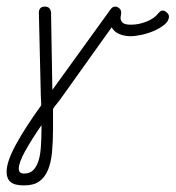

<svg xmlns="http://www.w3.org/2000/svg" viewBox="-55 -317 533 583"><path d="M63 -279Q63 -287 67.5 -292Q72 -297 81 -297Q98 -297 100 -279L104 -44L281 -289Q287 -297 295 -297Q301 -297 307 -292Q313 -287 313 -279Q313 -275 312 -270.5Q311 -266 311 -263Q311 -254 317.5 -248Q324 -242 343 -242Q366 -242 390 -251.5Q414 -261 426 -277Q433 -285 439 -285Q445 -285 451.5 -279Q458 -273 458 -267Q458 -253 443.5 -241.5Q429 -230 409.5 -222Q390 -214 371 -210.5Q352 -207 344 -207Q323 -207 307.5 -213.5Q292 -220 284 -234L127 -14Q122 -7 116 0Q110 7 106 14Q106 30 106 45Q106 60 106 72Q106 112 103 144.5Q100 177 90.5 199.5Q81 222 64 234Q47 246 18 246Q-11 246 -23 235.5Q-35 225 -35 205Q-35 174 -7 122.5Q21 71 70 3V-6Q70 -10 69.5 -15Q69 -20 69 -25ZM71 63Q40 108 21 142.5Q2 177 2 195Q2 210 18 210Q35 210 45 200.5Q55 191 61 174Q67 157 69 131Q71 105 71 72Z"/></svg>

Font: Gruenewald VA
Style: Regular
Weight: 400
Designer: Peter Wiegel
Foundry: Peter Wiegel, nach dem Schriftentwurf von Dr. H. Gr¸newald
Version: Version 0.007